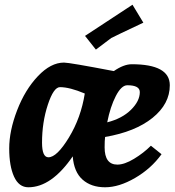

<svg xmlns="http://www.w3.org/2000/svg" viewBox="-20 -775 739 813"><path d="M538 -503Q699 -503 699 -414Q699 -335 626 -276Q553 -217 425 -195Q423 -180 423 -151Q423 -78 477 -78Q507 -78 547.5 -102.5Q588 -127 619 -158L664 -122Q620 -61 552 -21.5Q484 18 425 18Q366 18 329.5 -14.5Q293 -47 288 -113Q198 18 100 18Q60 18 39.5 -27Q19 -72 19 -146.5Q19 -221 52.5 -308Q86 -395 140.5 -452.5Q195 -510 251 -510Q274 -510 462 -474Q504 -503 538 -503ZM185 -109Q221 -109 272 -193Q323 -277 339 -379Q275 -406 234 -406Q207 -406 182.5 -331.5Q158 -257 158 -171Q158 -109 185 -109ZM519 -414Q494 -414 470.5 -368.5Q447 -323 434 -257Q497 -273 534.5 -310Q572 -347 572 -385Q572 -414 519 -414ZM541 -755 587 -679Q468 -623 451 -614L386 -565L340 -623Z"/></svg>

Font: Andada
Style: Bold Italic
Weight: 700
Italic angle: -8.29999°
Designer: Carolina Giovagnoli
Foundry: Carolina Giovagnoli
Version: Version 1.003